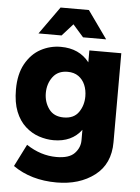

<svg xmlns="http://www.w3.org/2000/svg" viewBox="-62 -811 773 1060"><g transform="rotate(5 324.0 -281.0)"><path d="M292 201Q150 201 50 131L112 8Q192 61 279 61Q349 61 379 29.5Q409 -2 409 -43V-101Q356 -30 255 -30Q215 -30 174 -43.5Q133 -57 98.5 -88Q64 -119 44 -169Q24 -219 24 -291Q24 -375 55 -432Q88 -491.5 139.8 -519.2Q191.5 -547 251 -547Q353 -547 409 -475V-541H586V-48Q586 73 502 137Q418 201 292 201ZM496 -610H368L309 -677L249 -610H121L230 -763H387ZM300 -160Q356 -160 382.5 -198Q409 -236 409 -286Q409 -321 396.8 -349.8Q384.5 -378.5 360.2 -395.8Q336 -413 300 -413Q246 -413 218 -375Q190 -337 190 -286Q190 -236 217.5 -198Q245 -160 300 -160Z"/></g></svg>

Font: Argentum Novus
Style: Bold
Weight: 700
Designer: Julieta Ulanovsky (font) & Cristiano Sobral (main changes)
Foundry: Julieta Ulanovsky (font) & Cristiano Sobral (main changes)
Version: Version 3.00;November 27, 2020;FontCreator 13.0.0.2655 64-bi